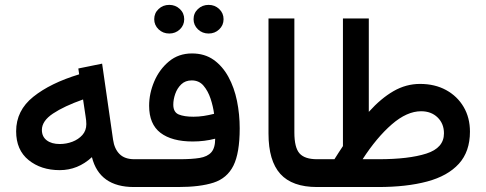

<svg xmlns="http://www.w3.org/2000/svg" viewBox="-20 -752 1954 772"><path d="M518.6 0Q379.9 0 349.6 -120.1Q293 -67.9 220.2 -67.9Q145 -67.9 95 -108.4Q44.9 -148.9 44.9 -224.1Q44.9 -307.6 113.8 -362.8Q182.6 -418 298.3 -453.1L294.9 -476.6L390.6 -496.1L434.6 -190.4Q439.9 -153.3 460.7 -132.6Q481.4 -111.8 520.5 -111.8H535.6V0ZM327.1 -252.9Q327.1 -267.1 324.2 -283.7L314 -352.1Q237.8 -325.2 193.1 -295.4Q148.4 -265.6 148.4 -229.5Q148.4 -202.6 168 -187.7Q187.5 -172.9 220.2 -172.9Q246.6 -172.9 271 -182.1Q295.4 -191.4 311.3 -209.2Q327.1 -227.1 327.1 -252.9Z M758.3 -674.8Q758.3 -699.2 775.9 -715.8Q793.5 -732.4 818.8 -732.4Q843.8 -732.4 861.3 -715.8Q878.9 -699.2 878.9 -674.8Q878.9 -650.4 861.3 -633.8Q843.8 -617.2 818.8 -617.2Q793.5 -617.2 775.9 -634Q758.3 -650.9 758.3 -674.8ZM600.1 -674.8Q600.1 -699.2 617.7 -715.8Q635.3 -732.4 660.6 -732.4Q685.5 -732.4 703.1 -715.8Q720.7 -699.2 720.7 -674.8Q720.7 -650.4 703.1 -633.8Q685.5 -617.2 660.6 -617.2Q635.3 -617.2 617.7 -634Q600.1 -650.9 600.1 -674.8ZM701.7 -111.8Q751 -111.8 782.5 -116.9Q814 -122.1 829.6 -139.6Q845.2 -157.2 845.2 -194.3Q801.8 -183.1 754.9 -183.1Q670.9 -183.1 625.2 -218Q579.6 -252.9 579.6 -326.7Q579.6 -376 600.1 -424.3Q620.6 -472.7 659.2 -504.9Q697.8 -537.1 752 -537.1Q802.7 -537.1 838.9 -511.5Q875 -485.8 898.4 -442.9Q921.9 -399.9 932.9 -346.2Q943.8 -292.5 943.8 -235.8Q943.8 -136.7 918.5 -85.9Q893.1 -35.2 838.6 -17.6Q784.2 0 695.8 0H516.1V-111.8ZM757.8 -282.7Q778.8 -282.7 799.6 -285.9Q820.3 -289.1 840.8 -294.4Q836.9 -324.2 826.7 -355.2Q816.4 -386.2 798.3 -407.5Q780.3 -428.7 751 -428.7Q725.1 -428.7 708.7 -412.8Q692.4 -397 684.6 -374.5Q676.8 -352.1 676.8 -331.1Q676.8 -300.8 698.7 -291.7Q720.7 -282.7 757.8 -282.7Z M1059.6 -677.7H1163.6V-219.7Q1163.6 -158.7 1184.3 -135.3Q1205.1 -111.8 1254.9 -111.8H1267.1V0H1254.9Q1154.8 0 1107.2 -52.7Q1059.6 -105.5 1059.6 -214.8Z M1324.7 -111.8Q1333 -125.5 1341.8 -138.7Q1350.6 -151.9 1358.9 -164.6V-677.7H1462.9V-302.2Q1512.2 -356.9 1562.5 -385.7Q1612.8 -414.6 1668.9 -414.6Q1728.5 -414.6 1773.7 -389.9Q1818.8 -365.2 1844.2 -322Q1869.6 -278.8 1869.6 -222.7Q1869.6 -142.6 1825 -93.5Q1780.3 -44.4 1697.5 -22.2Q1614.7 0 1500.5 0H1247.6V-111.8ZM1673.3 -304.7Q1616.2 -304.7 1555.4 -252Q1494.6 -199.2 1438 -111.8H1502Q1623.5 -111.8 1694.3 -134.5Q1765.1 -157.2 1765.1 -215.8Q1765.1 -254.9 1739.5 -279.8Q1713.9 -304.7 1673.3 -304.7Z"/></svg>

Font: Vazirmatn RD Medium
Style: Regular
Weight: 500
Designer: Saber Rastikerdar
Foundry: Saber Rastikerdar
Version: Version 33.003